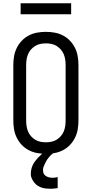

<svg xmlns="http://www.w3.org/2000/svg" viewBox="-20 -939 565 1182"><path d="M262 8Q235 8 208 3Q181 -2 157 -14.5Q133 -27 114 -47Q95 -67 83 -91.5Q71 -116 66.5 -143Q62 -170 62 -197V-538Q62 -565 66.5 -592Q71 -619 83 -643.5Q95 -668 114 -688Q133 -708 157 -720.5Q181 -733 208 -738Q235 -743 262 -743Q290 -743 317 -738Q344 -733 368 -720.5Q392 -708 411 -688Q430 -668 442 -643.5Q454 -619 458.5 -592Q463 -565 463 -538V-197Q463 -170 458.5 -143Q454 -116 442 -91.5Q430 -67 411 -47Q392 -27 368 -14.5Q344 -2 317 3Q290 8 262 8ZM263 -63Q280 -63 297 -66.5Q314 -70 328.5 -79Q343 -88 354.5 -101Q366 -114 372.5 -130Q379 -146 381.5 -163Q384 -180 384 -197V-538Q384 -555 381.5 -572Q379 -589 372.5 -605Q366 -621 354.5 -634Q343 -647 328.5 -656Q314 -665 297 -668.5Q280 -672 263 -672Q245 -672 228 -668.5Q211 -665 196.5 -656Q182 -647 170.5 -634Q159 -621 152.5 -605Q146 -589 143.5 -572Q141 -555 141 -538V-197Q141 -180 143.5 -163Q146 -146 152.5 -130Q159 -114 170.5 -101Q182 -88 196.5 -79Q211 -70 228 -66.5Q245 -63 263 -63ZM289 223Q276 223 262.5 221.5Q249 220 236.5 216Q224 212 212.5 204.5Q201 197 192.5 187Q184 177 177 162.5Q170 148 170 139V129Q170 115 173 102Q176 89 182 76.5Q188 64 196 53.5Q204 43 213 33Q222 23 234 12.5Q246 2 254 -3L263 -8H313V0Q304 6 296.5 13Q289 20 282 28Q275 36 269.5 44.5Q264 53 259.5 62.5Q255 72 250 83.5Q245 95 245 102V110Q245 117 246.5 123Q248 129 251.5 134Q255 139 260.5 143Q266 147 271.5 149.5Q277 152 284.5 153.5Q292 155 296 155H301Q305 155 308.5 155Q312 155 316 154.5Q320 154 324.5 153.5Q329 153 331 152L335 151V219Q330 220 325 220.5Q320 221 315 221.5Q310 222 304 222.5Q298 223 295 223ZM107 -851V-919H418V-851Z"/></svg>

Font: Iosevka Pride
Style: Regular
Weight: 400
Monospace: yes
Designer: Belleve Invis
Foundry: Belleve Invis
Version: Version 30.3.1; ttfautohint (v1.8.4)